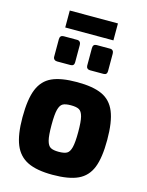

<svg xmlns="http://www.w3.org/2000/svg" viewBox="-136 -1017 847 1105"><g transform="rotate(15 287.5 -464.5)"><path d="M35 -270Q35 -379 59.5 -438.5Q84 -498 138 -522.5Q192 -547 287 -547Q382 -547 436.5 -522Q491 -497 515.5 -437Q540 -377 540 -270Q540 -164 516.5 -105Q493 -46 438.5 -20.5Q384 5 287 5Q193 5 138.5 -21.5Q84 -48 59.5 -107.5Q35 -167 35 -270ZM367 -271Q367 -333 359.5 -362Q352 -391 336 -400Q320 -409 287 -409Q254 -409 238.5 -400Q223 -391 215.5 -362.5Q208 -334 208 -271Q208 -208 215.5 -179Q223 -150 239 -141Q255 -132 287 -132Q320 -132 336 -141Q352 -150 359.5 -179.5Q367 -209 367 -271ZM121 -654V-758Q121 -782 144 -782H224Q234 -782 240 -775.5Q246 -769 246 -758V-654Q246 -632 224 -632H144Q134 -632 127.5 -638Q121 -644 121 -654ZM318 -654V-758Q318 -782 340 -782H421Q431 -782 436.5 -775.5Q442 -769 442 -758V-654Q442 -632 421 -632H340Q330 -632 324 -638Q318 -644 318 -654ZM139 -934H426V-833H139Z"/></g></svg>

Font: Exo ExtraBold
Style: Regular
Weight: 800
Designer: Natanael Gama
Foundry: Natanael Gama
Version: Version 1.500